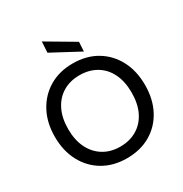

<svg xmlns="http://www.w3.org/2000/svg" viewBox="-213 -1099 1209 1271"><g transform="rotate(-30 391.5 -464.0)"><path d="M391 12Q289 12 211.5 -33.5Q134 -79 90.5 -160.5Q47 -242 47 -350Q47 -457 90.5 -538.5Q134 -620 211.5 -666Q289 -712 391 -712Q495 -712 572.5 -666Q650 -620 693 -538.5Q736 -457 736 -350Q736 -242 693 -160.5Q650 -79 572.5 -33.5Q495 12 391 12ZM391 -77Q464 -77 519 -110Q574 -143 604 -204Q634 -265 634 -350Q634 -435 604 -496Q574 -557 519 -589.5Q464 -622 391 -622Q319 -622 264.5 -589.5Q210 -557 179.5 -496Q149 -435 149 -350Q149 -265 179.5 -204Q210 -143 264.5 -110Q319 -77 391 -77ZM496 -743 283 -857 288 -940 500 -815Z"/></g></svg>

Font: DM Sans 20pt Medium
Style: Regular
Weight: 500
Version: Version 4.004;gftools[0.9.30]